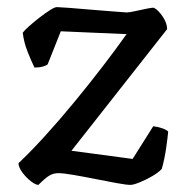

<svg xmlns="http://www.w3.org/2000/svg" viewBox="-20 -520 522 540"><path d="M88 0Q80 0 66.5 -10.5Q53 -21 42.5 -35.5Q32 -50 32 -61Q66 -93 106.5 -137.5Q147 -182 189 -233Q231 -284 269 -333.5Q307 -383 336 -424L151 -432L114 -339Q111 -336 101 -333Q91 -330 77 -330Q69 -346 58 -373.5Q47 -401 44 -428Q49 -435 62 -446.5Q75 -458 91 -470.5Q107 -483 120.5 -491.5Q134 -500 140 -500Q146 -500 173 -498Q200 -496 233.5 -493Q267 -490 296 -488Q325 -486 336 -485Q344 -485 361.5 -489Q379 -493 394.5 -496Q410 -499 413 -498Q425 -492 437.5 -473.5Q450 -455 450 -438L181 -96L353 -73L411 -165Q426 -163 437 -159Q448 -155 453 -150Q452 -137 447.5 -105Q443 -73 435 -45Q426 -35 408 -24.5Q390 -14 372.5 -7Q355 0 347 0Q336 0 308.5 -5Q281 -10 248.5 -16.5Q216 -23 187 -28Q158 -33 144 -33Q130 -33 118.5 -26Q107 -19 88 0Z"/></svg>

Font: Texturina
Style: Regular
Weight: 400
Designer: Guillermo Torres Carreño
Foundry: Omnibus-Type
Version: Version 1.002; ttfautohint (v1.8.3)